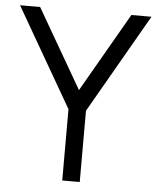

<svg xmlns="http://www.w3.org/2000/svg" viewBox="-52 -765 660 809"><g transform="rotate(5 278.0 -360.0)"><path d="M315.5 0V-301.5L556 -720H471L278.5 -385.5L85 -720H0L241.5 -301.5V0Z"/></g></svg>

Font: Manrope
Style: Regular
Weight: 400
Designer: Mikhail Sharanda
Foundry: Mikhail Sharanda
Version: Version 4.505